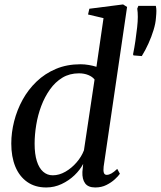

<svg xmlns="http://www.w3.org/2000/svg" viewBox="-20 -837 727 868"><path d="M448.5 -83.5Q446.5 -65.5 449.5 -56Q452.5 -46.5 462.5 -46.5Q472.5 -46.5 484 -53Q495.5 -59.5 510 -73.5L522 -51.5Q515 -41 499.2 -26.5Q483.5 -12 461.2 -0.8Q439 10.5 410.5 10.5Q378.5 10.5 364.8 -8.2Q351 -27 352.5 -60L356 -96Q342 -69 316.8 -44.8Q291.5 -20.5 258.5 -5Q225.5 10.5 189 10.5Q138.5 10.5 103 -14.5Q67.5 -39.5 49.2 -84Q31 -128.5 31 -188Q31 -238 44 -289Q57 -340 82.2 -386Q107.5 -432 145.2 -468.2Q183 -504.5 232.8 -525.5Q282.5 -546.5 344 -546.5Q362.5 -546.5 381.5 -543.2Q400.5 -540 416 -535L448 -755L378 -771.5L384 -797.5L536.5 -817L554.5 -805.5ZM407.5 -477.5Q398 -490 379.2 -497.8Q360.5 -505.5 337 -505.5Q294.5 -505.5 262 -485.8Q229.5 -466 205.8 -432.5Q182 -399 166.5 -357.8Q151 -316.5 143.8 -272.2Q136.5 -228 136.5 -187.5Q136.5 -140.5 146.5 -108.8Q156.5 -77 175 -60.8Q193.5 -44.5 218.5 -44.5Q247.5 -44.5 275.8 -60.8Q304 -77 326.2 -102.8Q348.5 -128.5 359.5 -157.5ZM621 -583.5 583.5 -586.5 581.5 -591.5Q587.5 -620.5 592 -651.5Q596.5 -682.5 600 -713.5Q603 -739.5 603 -760.8Q603 -782 600.5 -798L605.5 -810.5H684.5Q687 -799.5 687 -787.8Q687 -776 685 -756Q683.5 -731.5 674.2 -701.2Q665 -671 651.2 -640.5Q637.5 -610 621 -583.5Z"/></svg>

Font: Merriweather 72pt
Style: Italic
Weight: 400
Italic angle: -7.8°
Version: Version 2.101